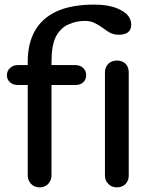

<svg xmlns="http://www.w3.org/2000/svg" viewBox="-20 -808 671 828"><path d="M151.4 0Q128.9 0 114.3 -14.6Q99.6 -30.3 99.6 -50.8Q99.6 -215.8 99.6 -543.9Q99.6 -619.1 129.9 -673.8Q159.2 -727.5 221.7 -757.8Q286.1 -788.1 386.7 -788.1Q434.6 -788.1 470.7 -777.3Q505.9 -765.6 526.4 -747.1Q545.9 -727.5 545.9 -702.1Q545.9 -658.2 492.2 -658.2Q470.7 -658.2 454.1 -667Q438.5 -675.8 421.9 -688.5Q406.2 -700.2 387.7 -709Q370.1 -717.8 345.7 -717.8Q308.6 -717.8 276.4 -703.1Q243.2 -689.5 221.7 -651.4Q202.1 -613.3 202.1 -543.9Q202.1 -379.9 202.1 -50.8Q202.1 -30.3 187.5 -14.6Q172.9 0 151.4 0ZM56.6 -441.4Q36.1 -441.4 23.4 -453.1Q9.8 -464.8 9.8 -483.4Q9.8 -502.9 23.4 -514.6Q36.1 -527.3 56.6 -527.3Q139.6 -527.3 304.7 -527.3Q326.2 -527.3 338.9 -514.6Q351.6 -502.9 351.6 -483.4Q351.6 -464.8 338.9 -453.1Q326.2 -441.4 304.7 -441.4Q222.7 -441.4 56.6 -441.4ZM484.4 0Q461.9 0 447.3 -14.6Q432.6 -29.3 432.6 -50.8Q432.6 -199.2 432.6 -496.1Q432.6 -518.6 447.3 -533.2Q461.9 -546.9 484.4 -546.9Q506.8 -546.9 521.5 -533.2Q535.2 -518.6 535.2 -496.1Q535.2 -347.7 535.2 -50.8Q535.2 -29.3 521.5 -14.6Q506.8 0 484.4 0Z"/></svg>

Font: Abed
Style: Bold
Weight: 700
Designer: Johan Aakerlund
Version: Version 3.105